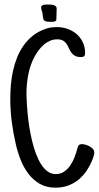

<svg xmlns="http://www.w3.org/2000/svg" viewBox="-20 -825 441 857"><path d="M400.9 -144.5Q400.9 -137.2 398.7 -130.1Q396.5 -123 394 -116.2Q383.3 -88.4 367.7 -64.7Q352.1 -41 331.5 -23.9Q311 -6.8 285.2 2.9Q259.3 12.7 228 12.7Q186.5 12.7 156.7 -4.9Q127 -22.5 106 -50.5Q85 -78.6 71.5 -113.3Q58.1 -147.9 50.3 -182.6Q38.6 -232.9 32.2 -283.4Q25.9 -334 25.9 -384.8Q25.9 -414.6 28.6 -446.3Q31.2 -478 38.1 -509Q44.9 -540 56.6 -569.1Q68.4 -598.1 85.9 -622.8Q103.5 -647.5 127.7 -666.5Q151.9 -685.5 184.1 -696.3Q195.8 -700.7 208.5 -702.4Q221.2 -704.1 233.9 -704.1Q259.3 -704.1 282.2 -695.8Q305.2 -687.5 322.5 -672.4Q339.8 -657.2 349.9 -635.7Q359.9 -614.3 359.9 -587.9Q359.9 -579.1 356 -574.7Q352.1 -570.3 342.3 -570.3Q324.2 -570.3 314.2 -576.2Q304.2 -582 297.9 -590.8Q291.5 -599.6 287.4 -609.9Q283.2 -620.1 277.3 -628.9Q271.5 -637.7 261.7 -643.6Q252 -649.4 234.9 -649.4Q217.8 -649.4 202.9 -642.8Q188 -636.2 175.5 -625.5Q163.1 -614.7 153.1 -601.3Q143.1 -587.9 135.3 -574.2Q114.7 -536.1 106.4 -492.9Q98.1 -449.7 98.1 -406.2Q98.1 -391.6 99.4 -368.4Q100.6 -345.2 103.3 -317.4Q106 -289.6 110.8 -258.5Q115.7 -227.5 122.8 -197.8Q129.9 -168 139.9 -140.6Q149.9 -113.3 162.8 -92.8Q175.8 -72.3 192.1 -60.1Q208.5 -47.9 229 -47.9Q250 -47.9 266.1 -58.8Q282.2 -69.8 293.7 -86.7Q305.2 -103.5 312.7 -123.3Q320.3 -143.1 324.7 -160.2Q326.2 -165 327.4 -168.9Q328.6 -172.9 330.8 -175.8Q333 -178.7 336.4 -180.2Q339.8 -181.6 346.2 -181.6Q353 -181.6 362.5 -179Q372.1 -176.3 380.6 -171.4Q389.2 -166.5 395 -159.7Q400.9 -152.8 400.9 -144.5ZM163.6 -792Q163.6 -796.9 167 -799.6Q170.4 -802.2 175.5 -803.5Q180.7 -804.7 185.8 -804.7Q190.9 -804.7 194.8 -804.7Q199.7 -804.7 206.3 -804.4Q212.9 -804.2 218.8 -802.5Q224.6 -800.8 228.8 -797.1Q232.9 -793.5 232.9 -787.1Q232.9 -784.7 232.7 -776.6Q232.4 -768.6 232.2 -759.3Q231.9 -750 231.7 -742.4Q231.4 -734.9 231 -734.4Q227.1 -729 220.9 -728.3Q214.8 -727.5 209.5 -727.5Q194.3 -727.5 187 -729Q179.7 -730.5 176.3 -734.9Q172.9 -739.3 172.1 -747.1Q171.4 -754.9 169.4 -767.6Q168 -773.4 165.8 -779.3Q163.6 -785.2 163.6 -792Z"/></svg>

Font: Just Another Hand
Style: Regular
Weight: 400
Designer: Astigmatic (AOETI)
Foundry: Astigmatic (AOETI)
Version: Version 1.001